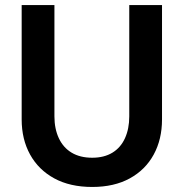

<svg xmlns="http://www.w3.org/2000/svg" viewBox="-20 -725 729 762"><path d="M346 17Q258 17 195.5 -17Q133 -51 99.5 -111.5Q66 -172 66 -251V-705H196V-263Q196 -214 213.5 -176.5Q231 -139 264.5 -119Q298 -99 346 -99Q393 -99 426 -119Q459 -139 476 -176.5Q493 -214 493 -263V-705H623V-251Q623 -172 590 -111.5Q557 -51 495 -17Q433 17 346 17Z"/></svg>

Font: TikTok Sans 24pt SemiBold
Style: Regular
Weight: 600
Version: Version 4.000